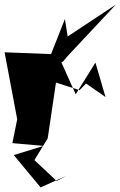

<svg xmlns="http://www.w3.org/2000/svg" viewBox="-40 -840 525 837"><path d="M420 -417 376 -567 290 -429 212 -603 -20 -612 35 -320 14 -216 150 -204 20 -164 137 -23 250 -74 207 -51 110 -142 168 -237 204 -480 307 -447 335 -476ZM243 -757 150 -522 235 -572 257 -598 465 -820 255 -681Z"/></svg>

Font: Asimov Silicon
Style: Regular
Weight: 400
Designer: Google
Version: Version 2.000980; 2014